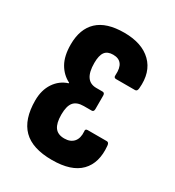

<svg xmlns="http://www.w3.org/2000/svg" viewBox="-130 -575 600 660"><g transform="rotate(30 169.5 -245.5)"><path d="M174.6 6Q96.6 6 59.7 -31Q22.8 -68 22.8 -142.9Q22.8 -183.9 41.9 -212.6Q61.1 -241.3 93.2 -251.3V-253.7Q64.9 -267.9 48.6 -296.5Q32.3 -325.1 32.3 -370.6Q32.3 -432.3 67.1 -464.9Q101.8 -497.5 172.1 -497.5Q242.8 -497.5 280.4 -460.7Q318 -424 311.8 -358Q310.8 -345.1 302.3 -345.1H226.6Q216.9 -345.1 218.3 -356.7Q222.1 -412.9 176.6 -412.9Q154.3 -412.9 144.3 -399.3Q134.3 -385.7 134.3 -355.8Q134.3 -320.2 146.5 -302.5Q158.7 -284.8 183.1 -284.8H208Q216.9 -284.8 216.9 -273.8V-220.4Q216.9 -209.4 208 -209.4H177.4Q149.5 -209.4 137.2 -194.4Q124.8 -179.4 124.8 -145.2Q124.8 -111.8 136.6 -95.5Q148.5 -79.2 174.3 -79.2Q198.6 -79.2 211.2 -93.6Q223.9 -108 221.9 -134.5Q219.9 -144.5 230.2 -144.5H305.9Q314.5 -144.5 315.5 -132.1Q321.8 -66.3 286.6 -30.2Q251.3 6 174.6 6Z"/></g></svg>

Font: Sofia Sans Extra Condensed
Style: Regular
Weight: 400
Designer: Botio Nikoltchev, Ani Petrova
Foundry: lettersoup
Version: Version 4.101